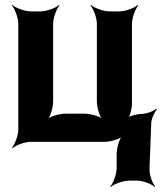

<svg xmlns="http://www.w3.org/2000/svg" viewBox="-20 -574 655 777"><path d="M54 -478V-50C54 -26 40 11 28 24L30 26C43 14 80 0 104 0H402C426 0 466 -11 478 -24L476 -26C463 -14 452 26 452 50V107C452 131 438 168 426 181L428 183C441 171 478 157 502 157H535C557 157 593 170 605 182L608 180C596 168 584 131 585 109L592 -74C592 -92 605 -121 615 -131L612 -134C602 -124 572 -113 554 -113C535 -113 503 -105 493 -95L496 -92C506 -102 514 -134 514 -153V-478C514 -502 528 -539 540 -552L538 -554C525 -542 488 -528 464 -528H422C398 -528 361 -542 348 -554L346 -552C358 -539 372 -502 372 -478V-164C372 -140 383 -100 396 -88L398 -90C386 -103 346 -114 322 -114H245C221 -114 181 -103 169 -90L171 -88C184 -100 195 -140 195 -164V-478C195 -502 209 -539 221 -552L219 -554C206 -542 169 -528 145 -528H104C80 -528 43 -542 30 -554L28 -552C40 -539 54 -502 54 -478Z"/></svg>

Font: Asimov
Style: Edge
Weight: 500
Designer: Google
Version: Version 2.000980: 2014